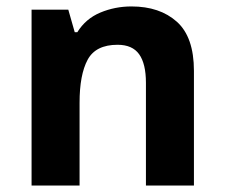

<svg xmlns="http://www.w3.org/2000/svg" viewBox="-20 -576 697 596"><path d="M388 -556Q476 -556 529 -508.5Q582 -461 582 -356V0H433V-319Q433 -378 412 -407.5Q391 -437 345 -437Q277 -437 252 -390.5Q227 -344 227 -257V0H78V-546H192L212 -476H220Q246 -518 291.5 -537Q337 -556 388 -556Z"/></svg>

Font: Noto Sans Bamum
Style: Regular
Weight: 400
Designer: Monotype Design Team
Foundry: Monotype Imaging Inc.
Version: Version 2.001